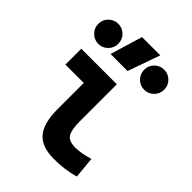

<svg xmlns="http://www.w3.org/2000/svg" viewBox="-227 -913 1040 1040"><g transform="rotate(45 293.0 -392.5)"><path d="M373 9.8Q278.8 9.8 237.3 -39.1Q195.8 -87.9 195.8 -195.3V-396H55.2V-517.6H327.6V-232.9Q327.6 -171.4 343.3 -143.6Q358.9 -115.7 412.1 -115.7Q453.1 -115.7 516.1 -134.3L527.8 -10.7Q487.8 0 451.4 4.9Q415 9.8 373 9.8ZM187.5 -609.4 243.2 -794.9H383.3L317.9 -609.4ZM453.1 -601.1Q421.4 -601.1 398.9 -623.8Q376.5 -646.5 376.5 -678.2Q376.5 -710.4 398.9 -732.7Q421.4 -754.9 453.1 -754.9Q484.9 -754.9 507.3 -732.7Q529.8 -710.4 529.8 -678.2Q529.8 -646.5 507.3 -623.8Q484.9 -601.1 453.1 -601.1ZM101.6 -601.1Q70.3 -601.1 47.6 -623.8Q24.9 -646.5 24.9 -678.2Q24.9 -710.4 47.6 -732.7Q70.3 -754.9 101.6 -754.9Q133.3 -754.9 155.8 -732.7Q178.2 -710.4 178.2 -678.2Q178.2 -646.5 155.8 -623.8Q133.3 -601.1 101.6 -601.1Z"/></g></svg>

Font: Cascadia Mono
Style: Bold
Weight: 700
Monospace: yes
Designer: Aaron Bell
Foundry: Saja Typeworks
Version: Version 2404.023; ttfautohint (v1.8.4)